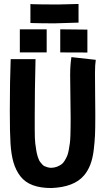

<svg xmlns="http://www.w3.org/2000/svg" viewBox="-20 -949 558 974"><path d="M378.4 -928.7V-834H370.1Q271 -830.6 257.8 -830.6Q192.9 -830.6 143.1 -832L134.3 -832.5V-928.7L143.6 -927.7Q190.9 -926.3 276.4 -926.3Q292.5 -926.3 326.2 -927.5Q359.9 -928.7 370.1 -928.7ZM285.6 -800.3 423.3 -798.8V-682.6L285.6 -683.1ZM80.6 -800.3H216.8V-683.1H80.6ZM342.3 -659.2 465.8 -645.5Q461.9 -617.7 461.9 -583.5Q461.9 -583.5 461.9 -569.3Q461.9 -531.2 462.6 -467.5Q463.4 -403.8 463.4 -378.4V-349.6Q463.4 -295.9 461.9 -262.5Q460.4 -229 455.3 -187Q450.2 -145 438 -113.5Q425.8 -82 406.2 -59.1Q356 0.5 240.2 4.9Q184.6 4.9 145.8 -9.8Q106.9 -24.4 83.5 -54.7Q60.1 -85 48.3 -125.5Q36.6 -166 33.2 -222.7Q29.8 -275.4 29.8 -388.2Q29.8 -531.2 34.2 -648.9H160.2Q156.2 -484.9 156.2 -362.8V-293.9Q156.2 -240.2 159.2 -218.8Q159.7 -216.8 161.4 -204.6Q163.1 -192.4 163.6 -188.5Q164.1 -184.6 166.5 -172.9Q168.9 -161.1 170.7 -156.5Q172.4 -151.9 176 -142.1Q179.7 -132.3 183.6 -127.7Q187.5 -123 193.1 -116.2Q198.7 -109.4 205.3 -106.2Q211.9 -103 220.5 -100.6Q229 -98.1 239.3 -97.7Q255.4 -98.1 268.3 -103Q281.2 -107.9 291 -114.7Q300.8 -121.6 308.3 -134.3Q315.9 -147 320.8 -158.4Q325.7 -169.9 329.1 -189.5Q332.5 -209 334.5 -223.4Q336.4 -237.8 337.2 -262.9Q337.9 -288.1 338.1 -304.7Q338.4 -321.3 338.4 -350.6Q338.4 -378.4 337.2 -451.4Q335.9 -524.4 335.9 -569.3Q335.9 -619.1 342.3 -659.2Z"/></svg>

Font: Fantasque Sans Mono
Style: Bold
Weight: 700
Monospace: yes
Designer: Jany Belluz
Version: Version 1.8.0 ; ttfautohint (v1.8.2)